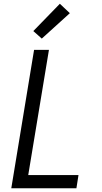

<svg xmlns="http://www.w3.org/2000/svg" viewBox="-20 -1000 540 1020"><path d="M40 0 161 -735H240L130 -70H397L386 0ZM202 -795 157 -835 298 -980 351 -930Z"/></svg>

Font: Iosevka
Style: Italic
Weight: 400
Italic angle: -9°
Monospace: yes
Designer: Belleve Invis
Foundry: Belleve Invis
Version: Version 32.5.0; ttfautohint (v1.8.4)